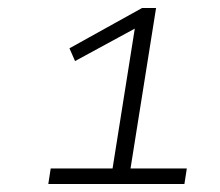

<svg xmlns="http://www.w3.org/2000/svg" viewBox="-20 -725 550 481"><path d="M101 -264 107 -303H262L320 -668L341 -666L168 -572L154 -604L336 -705H371L307 -303H448L442 -264Z"/></svg>

Font: Nunito Sans 10pt Expanded ExtraLight
Style: Italic
Weight: 250
Width: 7
Italic angle: -9°
Designer: Vernon Adams
Foundry: Vernon Adams
Version: Version 3.101;gftools[0.9.27]